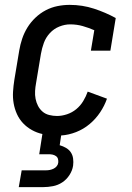

<svg xmlns="http://www.w3.org/2000/svg" viewBox="-20 -548 540 788"><path d="M57 220 69 151H169Q177 151 184.5 149.5Q192 148 199.5 144.5Q207 141 212.5 134.5Q218 128 219 120Q220 112 218 104.5Q216 97 209.5 92.5Q203 88 195.5 86.5Q188 85 180 85H141L154 2Q131 -3 110.5 -14.5Q90 -26 74.5 -42.5Q59 -59 49.5 -80Q40 -101 36 -124Q32 -147 33.5 -171.5Q35 -196 39 -221L59 -341Q63 -365 71 -389Q79 -413 92.5 -435Q106 -457 125.5 -475.5Q145 -494 168 -506Q191 -518 216 -523Q241 -528 266 -528Q318 -528 365.5 -512.5Q413 -497 455 -474L433 -340H353L367 -424Q344 -434 319.5 -441Q295 -448 268 -448Q246 -448 223.5 -439Q201 -430 184.5 -412Q168 -394 160 -372Q152 -350 148 -327L128 -207Q125 -191 124 -174.5Q123 -158 126 -142.5Q129 -127 136 -113.5Q143 -100 154.5 -90Q166 -80 182 -76Q198 -72 214 -72Q234 -72 255 -79Q276 -86 293 -100Q310 -114 321.5 -133Q333 -152 340 -172L419 -143Q409 -114 391 -87Q373 -60 348 -39Q323 -18 292.5 -6Q262 6 231 8L225 48Q239 52 251 59Q263 66 270.5 77Q278 88 280 102.5Q282 117 280 132Q277 152 265 170.5Q253 189 235.5 200.5Q218 212 197.5 216Q177 220 157 220Z"/></svg>

Font: Iosevka Curly Slab Medium
Style: Italic
Weight: 500
Italic angle: -9°
Monospace: yes
Designer: Belleve Invis
Foundry: Belleve Invis
Version: Version 22.1.2; ttfautohint (v1.8.4)